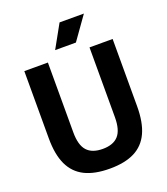

<svg xmlns="http://www.w3.org/2000/svg" viewBox="-168 -1065 1034 1190"><g transform="rotate(-20 348.5 -470.0)"><path d="M57.5 -296.5V-740H213V-279.5Q213 -195.5 246.8 -158Q280.5 -120.5 350.5 -120.5Q420 -120.5 453.8 -158Q487.5 -195.5 487.5 -279.5V-740H640V-296.5Q640 -190 608.8 -122.5Q577.5 -55 513.8 -22.8Q450 9.5 350.5 9.5Q250 9.5 185.5 -22.8Q121 -55 89.2 -122.5Q57.5 -190 57.5 -296.5ZM281.5 -797 366 -949H526.5L418.5 -797Z"/></g></svg>

Font: Encode Sans Semi Condensed
Style: Bold
Weight: 700
Width: 4
Designer: Multiple Designers
Foundry: Impallari Type
Version: Version 2.000